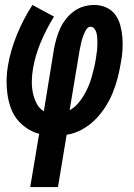

<svg xmlns="http://www.w3.org/2000/svg" viewBox="-20 -540 540 775"><path d="M102 215 138 0Q111 -7 88 -22.5Q65 -38 48.5 -59Q32 -80 23 -106Q14 -132 10 -160Q6 -188 6.5 -217Q7 -246 12 -275Q23 -338 48.5 -400.5Q74 -463 111 -520L198 -473Q167 -423 144.5 -369.5Q122 -316 113 -262Q109 -238 108.5 -213.5Q108 -189 112.5 -166.5Q117 -144 127.5 -123Q138 -102 157 -91L198 -343Q202 -364 208 -385Q214 -406 223 -425.5Q232 -445 246 -463Q260 -481 278.5 -494.5Q297 -508 318.5 -514Q340 -520 361 -520Q386 -520 408.5 -510Q431 -500 445 -481Q459 -462 465.5 -438Q472 -414 474 -389.5Q476 -365 474.5 -339Q473 -313 468 -288Q463 -257 455 -226Q447 -195 435 -165.5Q423 -136 405 -108Q387 -80 363.5 -56.5Q340 -33 310.5 -17Q281 -1 249 4L214 215ZM261 -95Q279 -105 293 -120.5Q307 -136 317.5 -153.5Q328 -171 336 -189.5Q344 -208 349.5 -227Q355 -246 359.5 -265Q364 -284 367 -303Q368 -312 369.5 -321Q371 -330 372 -339.5Q373 -349 373 -358Q373 -367 373 -375.5Q373 -384 372 -393Q371 -402 368.5 -410Q366 -418 360.5 -425Q355 -432 346 -432Q338 -432 332.5 -426Q327 -420 323.5 -413Q320 -406 317.5 -399Q315 -392 312.5 -385Q310 -378 308.5 -371Q307 -364 305.5 -357Q304 -350 302.5 -343Q301 -336 300 -329Z"/></svg>

Font: Iosevka SS18
Style: Bold Italic
Weight: 700
Italic angle: -9°
Monospace: yes
Designer: Belleve Invis
Foundry: Belleve Invis
Version: Version 25.1.1; ttfautohint (v1.8.4)